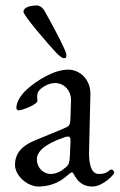

<svg xmlns="http://www.w3.org/2000/svg" viewBox="-20 -669 439 703"><path d="M184 -478C192 -469 206 -456 214 -456C223 -456 223 -460 223 -469C223 -484 161 -598 142 -631C136 -641 125 -649 115 -649C90 -649 66 -642 66 -626C66 -612 153 -511 184 -478ZM342 -32C313 -32 306 -70 306 -109L311 -325C312 -374 276 -414 229 -414C176 -414 111 -371 80 -343C55 -321 40 -295 40 -274C40 -271 42 -265 48 -265C61 -265 117 -286 117 -300C117 -305 116 -309 116 -314C116 -321 117 -328 120 -333C128 -347 157 -365 181 -365C217 -365 241 -335 240 -301L238 -237C237 -210 236 -208 210 -197L108 -155C59 -135 35 -107 35 -65C35 -26 80 14 121 14C203 13 231 -38 244 -38C252 -38 261 14 318 14C356 14 398 -29 398 -37C398 -45 388 -52 382 -46C371 -36 360 -32 342 -32ZM115 -87C115 -110 138 -140 215 -166C220 -168 226 -169 229 -169C237 -169 239 -163 238 -148L236 -99C235 -74 231 -65 224 -59C208 -45 190 -32 164 -32C145 -32 115 -49 115 -87Z"/></svg>

Font: EB Garamond 12
Style: Regular
Weight: 400
Version: Version 0.016+